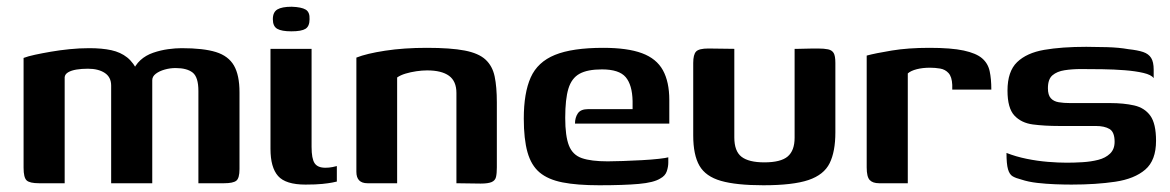

<svg xmlns="http://www.w3.org/2000/svg" viewBox="-20 -544 3474 570"><path d="M96 0Q68 0 59 -8.5Q50 -17 50 -46V-372Q63 -377 84 -381.5Q105 -386 131 -390.5Q157 -395 186.5 -398Q216 -401 245 -401Q283 -401 310.5 -395Q338 -389 357.5 -373.5Q377 -358 391 -328H372Q381 -351 397 -365.5Q413 -380 435 -387.5Q457 -395 479 -398Q501 -401 519 -401Q584 -401 621 -389.5Q658 -378 674.5 -349.5Q691 -321 691 -270V-42Q691 -15 681.5 -7.5Q672 0 645 0H569Q569 -69 569 -137Q569 -205 569 -274Q569 -315 552 -328.5Q535 -342 501 -342Q485 -342 469 -337.5Q453 -333 442.5 -325Q432 -317 432 -306V0H310V-290Q310 -315 291 -327.5Q272 -340 241 -340Q222 -340 207 -337.5Q192 -335 182.5 -329.5Q173 -324 172 -315V0Z M887 4Q828 4 805.5 -21.5Q783 -47 783 -102V-399H905V-108Q905 -73 914 -59.5Q923 -46 946 -46Q957 -46 967 -48Q977 -50 980 -51V-5Q976 -4 966 -2Q956 0 937 2Q918 4 887 4ZM845 -451Q816 -451 803 -458.5Q790 -466 790 -487Q790 -508 803.5 -516Q817 -524 846 -524Q875 -523 887.5 -515.5Q900 -508 899 -487Q899 -466 887 -458.5Q875 -451 845 -451Z M1071 0Q1038 0 1038 -34V-373Q1068 -385 1123.5 -393.5Q1179 -402 1247 -402Q1318 -402 1359.5 -394Q1401 -386 1421.5 -367Q1442 -348 1448.5 -317Q1455 -286 1455 -240V-47Q1455 -29 1452.5 -18.5Q1450 -8 1439.5 -3.5Q1429 1 1407 1L1335 0V-268Q1335 -303 1313 -319Q1291 -335 1248 -335Q1233 -335 1216 -332.5Q1199 -330 1184 -325.5Q1169 -321 1159 -314V0Z M1759 6Q1693 6 1650 -2.5Q1607 -11 1582 -32Q1557 -53 1546 -92Q1535 -131 1535 -192Q1535 -268 1555.5 -314Q1576 -360 1627.5 -381Q1679 -402 1771 -402Q1843 -402 1886 -386Q1929 -370 1948 -335.5Q1967 -301 1967 -247V-177H1687Q1687 -195 1695.5 -207.5Q1704 -220 1726 -220H1858V-244Q1857 -292 1837.5 -315Q1818 -338 1767 -338Q1724 -338 1700.5 -325Q1677 -312 1667.5 -281Q1658 -250 1658 -194Q1658 -140 1669 -112Q1680 -84 1707.5 -74.5Q1735 -65 1784 -65Q1802 -65 1829.5 -66Q1857 -67 1885.5 -68.5Q1914 -70 1936 -72.5Q1958 -75 1964 -77V-61Q1964 -49 1959.5 -35.5Q1955 -22 1940 -14Q1921 -2 1876.5 2Q1832 6 1759 6Z M2160 -399V-136Q2160 -95 2181.5 -78.5Q2203 -62 2249 -62Q2298 -62 2318.5 -79.5Q2339 -97 2339 -135V-399Q2340 -399 2349.5 -399Q2359 -399 2371.5 -399.5Q2384 -400 2394.5 -400Q2405 -400 2408 -400Q2427 -400 2438.5 -397.5Q2450 -395 2455 -386.5Q2460 -378 2460 -357V-151Q2460 -94 2443 -59.5Q2426 -25 2380 -9.5Q2334 6 2246 6Q2166 6 2120.5 -7Q2075 -20 2056.5 -52Q2038 -84 2038 -142V-357Q2038 -382 2046.5 -391Q2055 -400 2083 -400Q2102 -400 2121 -399.5Q2140 -399 2160 -399Z M2675 0H2590Q2571 0 2562 -9.5Q2553 -19 2553 -47V-379Q2579 -386 2627.5 -394Q2676 -402 2739 -402Q2804 -402 2841 -394Q2878 -386 2895.5 -371Q2913 -356 2918 -333Q2923 -310 2923 -278H2807V-292Q2806 -316 2796 -327Q2786 -338 2771 -340.5Q2756 -343 2741 -343Q2719 -343 2701.5 -338.5Q2684 -334 2675 -326Z M3161 4Q3139 4 3112.5 3Q3086 2 3059.5 -1Q3033 -4 3012 -11Q2996 -15 2986.5 -20.5Q2977 -26 2972.5 -41.5Q2968 -57 2968 -90Q2996 -79 3028 -72.5Q3060 -66 3091 -63.5Q3122 -61 3147 -61Q3169 -61 3194 -62.5Q3219 -64 3240.5 -69.5Q3262 -75 3275.5 -88Q3289 -101 3289 -123Q3289 -152 3274 -161Q3259 -170 3233 -170H3124Q3081 -170 3046.5 -174.5Q3012 -179 2991.5 -201Q2971 -223 2971 -275Q2971 -332 2999.5 -359.5Q3028 -387 3080 -396Q3132 -405 3205 -405Q3231 -405 3266.5 -404Q3302 -403 3330 -398Q3358 -395 3374 -389.5Q3390 -384 3397.5 -372Q3405 -360 3405 -337V-312Q3398 -322 3374.5 -327.5Q3351 -333 3319 -335.5Q3287 -338 3252.5 -338.5Q3218 -339 3189 -339Q3163 -339 3140.5 -335.5Q3118 -332 3104.5 -320.5Q3091 -309 3091 -282Q3091 -262 3099.5 -252.5Q3108 -243 3123 -240.5Q3138 -238 3157 -238H3276Q3316 -238 3347 -231Q3378 -224 3395 -200.5Q3412 -177 3412 -126Q3412 -68 3380 -40.5Q3348 -13 3291 -4.5Q3234 4 3161 4Z"/></svg>

Font: Genos Thin SemiBold
Style: Regular
Weight: 600
Version: Version 1.010